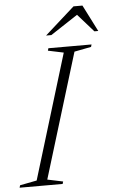

<svg xmlns="http://www.w3.org/2000/svg" viewBox="-88 -924 581 964"><g transform="rotate(-5 202.0 -442.0)"><path d="M251 -656.5 172.5 -673 176 -685H393.5L390 -673L305 -656.5L113 -28.5L191.5 -12L188 0H-29L-25.5 -12L59.5 -28.5ZM170 -749.5 320 -883.5H365L433 -749.5H413.5L326.5 -848H346.5L196.5 -749.5Z"/></g></svg>

Font: Newsreader 36pt Light
Style: Italic
Weight: 300
Italic angle: -17°
Designer: Hugues Gentile
Foundry: Production Type
Version: Version 1.003